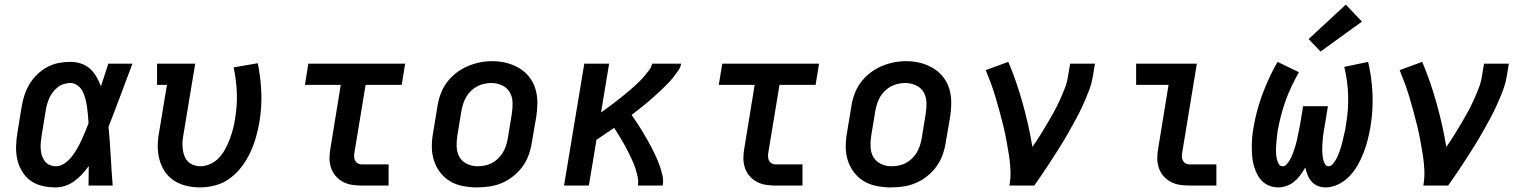

<svg xmlns="http://www.w3.org/2000/svg" viewBox="-20 -807 6640 835"><path d="M222 8Q193 8 164 1.5Q135 -5 112.5 -21.5Q90 -38 75.5 -62.5Q61 -87 55 -114.5Q49 -142 50 -172Q51 -202 56 -232L74 -342Q78 -367 86 -392Q94 -417 108 -440.5Q122 -464 141.5 -483Q161 -502 185 -515Q209 -528 234.5 -533Q260 -538 286 -538Q310 -538 332.5 -530.5Q355 -523 371.5 -508Q388 -493 399.5 -473Q411 -453 419 -432Q427 -456 435 -480.5Q443 -505 451 -530H556Q530 -462 504.5 -393Q479 -324 452 -256Q458 -192 461.5 -128Q465 -64 470 0H365Q365 -21 365.5 -42.5Q366 -64 366 -85Q353 -67 337.5 -50Q322 -33 303.5 -19.5Q285 -6 264 1Q243 8 222 8ZM222 -84Q242 -84 260 -96Q278 -108 291 -124.5Q304 -141 314.5 -159Q325 -177 333.5 -195.5Q342 -214 350 -233Q358 -252 365 -271Q364 -289 362.5 -306.5Q361 -324 358.5 -341.5Q356 -359 351.5 -376.5Q347 -394 339.5 -409Q332 -424 318 -435Q304 -446 286 -446Q272 -446 257.5 -441.5Q243 -437 231.5 -428Q220 -419 210.5 -407Q201 -395 195 -381.5Q189 -368 185 -354.5Q181 -341 179 -327L161 -217Q159 -202 157.5 -187.5Q156 -173 157 -159Q158 -145 162 -131.5Q166 -118 174 -107Q182 -96 195 -90Q208 -84 222 -84Z M850 8Q819 8 790 1Q761 -6 737 -21.5Q713 -37 697 -61Q681 -85 673.5 -113Q666 -141 666 -171.5Q666 -202 672 -232L706 -438H663V-530H829L777 -217Q774 -202 773.5 -186.5Q773 -171 775 -156.5Q777 -142 782.5 -128Q788 -114 798 -104Q808 -94 822 -89Q836 -84 851 -84Q873 -84 895 -94Q917 -104 933 -121.5Q949 -139 960 -159.5Q971 -180 979 -201.5Q987 -223 993 -244.5Q999 -266 1002 -289Q1012 -346 1010 -402Q1008 -458 996 -514L1101 -532Q1114 -469 1116.5 -404.5Q1119 -340 1108 -275Q1102 -241 1092.5 -208Q1083 -175 1068 -143Q1053 -111 1031 -82Q1009 -53 980 -31.5Q951 -10 917 -1Q883 8 850 8Z M1552 0Q1530 0 1509 -3.5Q1488 -7 1470 -17Q1452 -27 1439 -42.5Q1426 -58 1419.5 -77.5Q1413 -97 1413 -119Q1413 -141 1417 -162L1462 -438H1306L1321 -530H1742L1727 -438H1570L1522 -147Q1520 -138 1520 -128.5Q1520 -119 1523.5 -110.5Q1527 -102 1535 -97Q1543 -92 1552 -92H1670V0Z M2054 8Q2023 8 1992.5 2Q1962 -4 1937 -19Q1912 -34 1894 -57.5Q1876 -81 1867 -109.5Q1858 -138 1858 -169.5Q1858 -201 1864 -232L1882 -342Q1886 -369 1895.5 -396Q1905 -423 1922 -446.5Q1939 -470 1962.5 -488.5Q1986 -507 2012.5 -518.5Q2039 -530 2066 -535.5Q2093 -541 2121 -541Q2153 -541 2182.5 -533.5Q2212 -526 2237.5 -511Q2263 -496 2281.5 -472.5Q2300 -449 2308.5 -420.5Q2317 -392 2317 -360.5Q2317 -329 2312 -298L2293 -188Q2289 -161 2279.5 -134Q2270 -107 2253 -83.5Q2236 -60 2213 -41.5Q2190 -23 2163.5 -11.5Q2137 0 2109 4Q2081 8 2054 8ZM2056 -84Q2072 -84 2088 -87Q2104 -90 2118.5 -97.5Q2133 -105 2145.5 -117Q2158 -129 2166.5 -143Q2175 -157 2180 -172Q2185 -187 2188 -203L2206 -313Q2210 -338 2209 -362.5Q2208 -387 2196.5 -406.5Q2185 -426 2163 -436Q2141 -446 2117 -446Q2101 -446 2085.5 -442.5Q2070 -439 2055.5 -431.5Q2041 -424 2029 -412.5Q2017 -401 2008.5 -387Q2000 -373 1995 -357.5Q1990 -342 1987 -327L1969 -217Q1965 -193 1966 -168.5Q1967 -144 1978 -124.5Q1989 -105 2010.5 -94.5Q2032 -84 2056 -84Q2056 -84 2056 -84Q2056 -84 2056 -84Z M2433 0 2521 -530H2629L2594 -318Q2606 -327 2619 -336Q2632 -345 2644 -354.5Q2656 -364 2668.5 -373.5Q2681 -383 2693 -393Q2705 -403 2717 -413Q2729 -423 2740.5 -433.5Q2752 -444 2763 -455Q2774 -466 2784 -478Q2794 -490 2803.5 -502.5Q2813 -515 2816 -530H2942Q2940 -515 2931 -502Q2922 -489 2912.5 -476.5Q2903 -464 2892.5 -452.5Q2882 -441 2870.5 -430Q2859 -419 2847.5 -408Q2836 -397 2824.5 -387Q2813 -377 2801 -366.5Q2789 -356 2776.5 -346Q2764 -336 2751.5 -326.5Q2739 -317 2727 -307Q2739 -290 2750.5 -272.5Q2762 -255 2773 -237Q2784 -219 2794.5 -200.5Q2805 -182 2814.5 -163.5Q2824 -145 2833 -125.5Q2842 -106 2849 -86Q2856 -66 2861 -44Q2866 -22 2862 0H2754Q2757 -18 2753.5 -35.5Q2750 -53 2745 -69.5Q2740 -86 2733 -102Q2726 -118 2718.5 -133.5Q2711 -149 2703 -164Q2695 -179 2686.5 -193.5Q2678 -208 2669 -222.5Q2660 -237 2651 -251Q2632 -238 2612.5 -225Q2593 -212 2574 -199L2541 0Z M3352 0Q3330 0 3309 -3.5Q3288 -7 3270 -17Q3252 -27 3239 -42.5Q3226 -58 3219.5 -77.5Q3213 -97 3213 -119Q3213 -141 3217 -162L3262 -438H3106L3121 -530H3542L3527 -438H3370L3322 -147Q3320 -138 3320 -128.5Q3320 -119 3323.5 -110.5Q3327 -102 3335 -97Q3343 -92 3352 -92H3470V0Z M3854 8Q3823 8 3792.5 2Q3762 -4 3737 -19Q3712 -34 3694 -57.5Q3676 -81 3667 -109.5Q3658 -138 3658 -169.5Q3658 -201 3664 -232L3682 -342Q3686 -369 3695.5 -396Q3705 -423 3722 -446.5Q3739 -470 3762.5 -488.5Q3786 -507 3812.5 -518.5Q3839 -530 3866 -535.5Q3893 -541 3921 -541Q3953 -541 3982.5 -533.5Q4012 -526 4037.5 -511Q4063 -496 4081.5 -472.5Q4100 -449 4108.5 -420.5Q4117 -392 4117 -360.5Q4117 -329 4112 -298L4093 -188Q4089 -161 4079.5 -134Q4070 -107 4053 -83.5Q4036 -60 4013 -41.5Q3990 -23 3963.5 -11.5Q3937 0 3909 4Q3881 8 3854 8ZM3856 -84Q3872 -84 3888 -87Q3904 -90 3918.5 -97.5Q3933 -105 3945.5 -117Q3958 -129 3966.5 -143Q3975 -157 3980 -172Q3985 -187 3988 -203L4006 -313Q4010 -338 4009 -362.5Q4008 -387 3996.5 -406.5Q3985 -426 3963 -436Q3941 -446 3917 -446Q3901 -446 3885.5 -442.5Q3870 -439 3855.5 -431.5Q3841 -424 3829 -412.5Q3817 -401 3808.5 -387Q3800 -373 3795 -357.5Q3790 -342 3787 -327L3769 -217Q3765 -193 3766 -168.5Q3767 -144 3778 -124.5Q3789 -105 3810.5 -94.5Q3832 -84 3856 -84Q3856 -84 3856 -84Q3856 -84 3856 -84Z M4370 0Q4376 -33 4374.5 -66.5Q4373 -100 4368 -132Q4363 -164 4357 -196Q4351 -228 4343.5 -259Q4336 -290 4327.5 -321Q4319 -352 4310 -382.5Q4301 -413 4290 -443Q4279 -473 4267 -502L4365 -538Q4384 -494 4399.5 -448.5Q4415 -403 4428 -356.5Q4441 -310 4451.5 -263Q4462 -216 4470 -168Q4487 -192 4502.5 -217Q4518 -242 4533 -267Q4548 -292 4562 -317.5Q4576 -343 4588 -369.5Q4600 -396 4610.5 -422.5Q4621 -449 4625 -477L4634 -530H4742L4733 -477Q4728 -445 4716 -413.5Q4704 -382 4690 -351Q4676 -320 4660 -290.5Q4644 -261 4627 -231Q4610 -201 4592 -172Q4574 -143 4555 -114Q4536 -85 4517 -56.5Q4498 -28 4478 0Z M5152 0Q5130 0 5109 -3.5Q5088 -7 5070 -17Q5052 -27 5039 -42.5Q5026 -58 5019.5 -77.5Q5013 -97 5013 -119Q5013 -141 5017 -162L5062 -438H4921V-530H5185L5122 -147Q5120 -138 5120 -128.5Q5120 -119 5123.5 -110.5Q5127 -102 5135 -97Q5143 -92 5152 -92H5270V0Z M5539 8Q5518 8 5499.5 0.5Q5481 -7 5467.5 -21Q5454 -35 5445.5 -53Q5437 -71 5432 -90Q5427 -109 5425.5 -129.5Q5424 -150 5424 -171Q5424 -192 5426 -213Q5428 -234 5432 -255Q5438 -291 5448 -328Q5458 -365 5471.5 -400.5Q5485 -436 5501 -470.5Q5517 -505 5536 -538L5629 -493Q5612 -463 5597.5 -432.5Q5583 -402 5571.5 -370.5Q5560 -339 5551.5 -306Q5543 -273 5537 -241Q5535 -230 5534 -219Q5533 -208 5532 -197.5Q5531 -187 5530 -176Q5529 -165 5529 -154.5Q5529 -144 5530 -133.5Q5531 -123 5533.5 -113Q5536 -103 5541.5 -93.5Q5547 -84 5558 -84Q5568 -84 5575.5 -92.5Q5583 -101 5588.5 -110Q5594 -119 5598 -128.5Q5602 -138 5605.5 -147.5Q5609 -157 5612 -167Q5615 -177 5617.5 -186.5Q5620 -196 5622 -206Q5624 -216 5626 -225.5Q5628 -235 5630 -245Q5632 -255 5634 -265L5647 -345H5755L5742 -265Q5740 -255 5738.5 -245.5Q5737 -236 5735.5 -226Q5734 -216 5733 -206Q5732 -196 5731.5 -186.5Q5731 -177 5730.5 -167Q5730 -157 5730.5 -147.5Q5731 -138 5732 -128.5Q5733 -119 5735.5 -110Q5738 -101 5743 -92.5Q5748 -84 5758 -84Q5768 -84 5775.5 -93Q5783 -102 5788.5 -111Q5794 -120 5798 -129.5Q5802 -139 5805.5 -148.5Q5809 -158 5812 -168Q5815 -178 5817.5 -188Q5820 -198 5822 -207.5Q5824 -217 5826.5 -227Q5829 -237 5831 -247Q5833 -257 5834 -267Q5845 -331 5843 -393.5Q5841 -456 5826 -516L5930 -538Q5946 -469 5949 -398Q5952 -327 5940 -255Q5935 -226 5928 -198.5Q5921 -171 5910.5 -143.5Q5900 -116 5885 -89.5Q5870 -63 5849 -41Q5828 -19 5800.5 -5.5Q5773 8 5745 8Q5727 8 5711 1.5Q5695 -5 5684 -17.5Q5673 -30 5666.5 -46Q5660 -62 5657 -79Q5647 -62 5635.5 -46Q5624 -30 5609 -17.5Q5594 -5 5575.5 1.5Q5557 8 5539 8ZM5723 -583 5671 -637 5833 -787 5903 -713Z M6170 0Q6176 -33 6174.5 -66.5Q6173 -100 6168 -132Q6163 -164 6157 -196Q6151 -228 6143.5 -259Q6136 -290 6127.5 -321Q6119 -352 6110 -382.5Q6101 -413 6090 -443Q6079 -473 6067 -502L6165 -538Q6184 -494 6199.5 -448.5Q6215 -403 6228 -356.5Q6241 -310 6251.5 -263Q6262 -216 6270 -168Q6287 -192 6302.5 -217Q6318 -242 6333 -267Q6348 -292 6362 -317.5Q6376 -343 6388 -369.5Q6400 -396 6410.5 -422.5Q6421 -449 6425 -477L6434 -530H6542L6533 -477Q6528 -445 6516 -413.5Q6504 -382 6490 -351Q6476 -320 6460 -290.5Q6444 -261 6427 -231Q6410 -201 6392 -172Q6374 -143 6355 -114Q6336 -85 6317 -56.5Q6298 -28 6278 0Z"/></svg>

Font: Iosevka Curly Slab SmBdEx
Style: Italic
Weight: 600
Width: 7
Italic angle: -9°
Monospace: yes
Designer: Belleve Invis
Foundry: Belleve Invis
Version: Version 11.1.0; ttfautohint (v1.8.3)